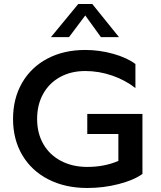

<svg xmlns="http://www.w3.org/2000/svg" viewBox="-20 -927 800 957"><path d="M690 -359V-60Q647 -29 571.5 -9.5Q496 10 415 10Q305 10 221 -33Q137 -76 91 -154Q45 -232 45 -334Q45 -436 90 -514Q135 -592 216.5 -635Q298 -678 405 -678Q475 -678 543.5 -659Q612 -640 655 -608V-488Q606 -527 540 -550Q474 -573 405 -573Q334 -573 279.5 -543Q225 -513 195 -459Q165 -405 165 -334Q165 -263 196 -209Q227 -155 284 -125Q341 -95 415 -95Q501 -95 570 -125V-259H415V-359ZM573 -742H483L405 -850L324 -742H234L370 -907H440Z"/></svg>

Font: Madhuban Medium
Style: Regular
Weight: 500
Designer: jaikishan Patel
Foundry: MagicType
Version: Version 1.000